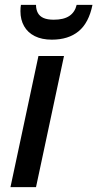

<svg xmlns="http://www.w3.org/2000/svg" viewBox="-20 -769 400 789"><path d="M23 0 138 -539H243L128 0ZM193 -606Q152 -606 123 -620.5Q94 -635 79 -661.5Q64 -688 64 -723Q64 -731 64.5 -737Q65 -743 66 -749H128Q128 -730 135.5 -716Q143 -702 159 -695Q175 -688 201 -688Q242 -688 265 -703.5Q288 -719 295 -749H360Q345 -675 303 -640.5Q261 -606 193 -606Z"/></svg>

Font: Noto Sans Display Medium
Style: Italic
Weight: 500
Italic angle: -12°
Designer: Monotype Design Team
Foundry: Monotype Imaging Inc.
Version: Version 2.003